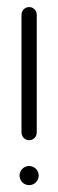

<svg xmlns="http://www.w3.org/2000/svg" viewBox="-20 -539 170 559"><path d="M37 -27.8Q37 -35.2 40.7 -41.7Q44.4 -48.1 50.9 -51.9Q57.4 -55.6 64.8 -55.6Q72.2 -55.6 78.7 -51.9Q85.2 -48.1 88.9 -41.7Q92.6 -35.2 92.6 -27.8Q92.6 -20.4 88.9 -13.9Q85.2 -7.4 78.7 -3.7Q72.2 0 64.8 0Q57.4 0 50.9 -3.7Q44.4 -7.4 40.7 -13.9Q37 -20.4 37 -27.8ZM64.8 -518.5Q70.7 -518.5 75.9 -515.6Q81.1 -512.6 84.1 -507.4Q87 -502.2 87 -496.3V-153Q87 -147 84.1 -141.9Q81.1 -136.7 75.9 -133.7Q70.7 -130.7 64.8 -130.7Q58.9 -130.7 53.7 -133.7Q48.5 -136.7 45.6 -141.9Q42.6 -147 42.6 -153V-496.3Q42.6 -502.2 45.6 -507.4Q48.5 -512.6 53.7 -515.6Q58.9 -518.5 64.8 -518.5Z"/></svg>

Font: 26F Galaxy Sans
Style: Regular
Weight: 400
Designer: C₂₉H₂₅N₃O₅
Version: Version 1.100;FEAKit 1.0